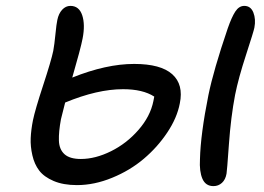

<svg xmlns="http://www.w3.org/2000/svg" viewBox="-20 -698 887 646"><path d="M698.2 -71.8Q671.9 -71.8 661.1 -96.4Q650.4 -121.1 652.8 -162.1Q654.8 -246.1 681.2 -377.9Q698.2 -461.4 746.1 -602.1Q759.3 -640.1 771.7 -659.2Q784.2 -678.2 801.8 -678.2Q823.7 -678.2 832.5 -655.8Q841.3 -633.3 835.9 -605Q833.5 -592.3 807.9 -513.7Q782.2 -435.1 771 -378.9Q756.8 -304.7 750.2 -212.6Q743.7 -120.6 742.2 -113.8Q738.8 -93.8 726.8 -82.8Q714.8 -71.8 698.2 -71.8ZM238.8 -75.2Q192.9 -75.2 160.4 -89.1Q127.9 -103 111.8 -124.3Q95.7 -145.5 88.9 -175.5Q82 -205.6 83.3 -233.4Q84.5 -261.2 90.8 -293Q98.1 -328.6 125.2 -411.1Q152.3 -493.7 159.2 -526.9Q163.1 -547.9 166.5 -582.8Q169.9 -617.7 172.9 -630.9Q177.2 -652.3 189.2 -665.3Q201.2 -678.2 216.8 -678.2Q246.1 -678.2 256.6 -646.7Q267.1 -615.2 257.8 -567.9Q251.5 -535.2 223.1 -437Q337.4 -482.9 431.2 -482.9Q521 -482.9 559.6 -448.2Q598.1 -413.6 585 -350.1Q575.7 -301.3 542.7 -252Q509.8 -202.6 463.6 -163.6Q417.5 -124.5 357.4 -99.9Q297.4 -75.2 238.8 -75.2ZM185.1 -296.9Q177.2 -254.4 178.2 -224.9Q179.2 -195.3 197 -179.2Q214.8 -163.1 252 -163.1Q300.8 -163.1 353.5 -189.2Q406.2 -215.3 446 -261Q485.8 -306.6 496.1 -357.9Q497.1 -361.3 497.8 -366.7Q498.5 -372.1 499 -373Q460.4 -397.9 394 -397.9Q307.6 -397.9 199.2 -353Q186.5 -302.7 185.1 -296.9Z"/></svg>

Font: Shantell Sans Irregular Bouncy
Style: Italic
Weight: 400
Italic angle: -11.31°
Designer: Stephen Nixon, Anya Danilova, Shantell Martin
Foundry: Arrow Type
Version: Version 1.006;[9816181b4]